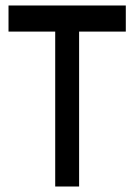

<svg xmlns="http://www.w3.org/2000/svg" viewBox="-20 -679 488 699"><path d="M438 -659V-564H268V0H181V-564H11V-659Z"/></svg>

Font: ltelugu85
Style: Book
Weight: 400
Designer: Jelle Bosma - Monotype Design Team
Foundry: Monotype Imaging Inc.
Version: Version 2.003